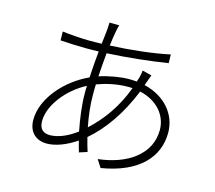

<svg xmlns="http://www.w3.org/2000/svg" viewBox="-113 -919 1225 1093"><g transform="rotate(15 500.0 -372.5)"><path d="M437 -171C425 -231 417 -296 417 -357C417 -377 417 -398 418 -419C467 -437 530 -453 597 -453C607 -453 616 -453 625 -452C579 -328 511 -239 437 -171ZM239 -72C199 -72 176 -93 176 -138C176 -232 262 -341 371 -398C370 -383 370 -369 370 -355C370 -285 381 -206 395 -135C338 -92 283 -72 239 -72ZM696 -512C701 -524 705 -539 710 -550L655 -564C654 -552 651 -535 648 -524C645 -514 642 -504 639 -495C625 -496 610 -497 594 -497C545 -497 479 -486 420 -467C423 -515 427 -563 431 -606C550 -612 680 -626 787 -643L786 -694C690 -673 563 -659 437 -653C441 -687 446 -717 450 -739C452 -751 456 -769 460 -778L402 -779C402 -770 401 -755 400 -739C398 -716 394 -686 390 -651C363 -650 336 -650 310 -650C277 -650 192 -656 158 -661L159 -609C197 -606 273 -603 310 -603C334 -603 359 -603 385 -604C380 -556 376 -502 373 -448C240 -388 126 -259 126 -133C126 -59 172 -21 234 -21C286 -21 348 -45 407 -85C413 -61 419 -39 425 -20L472 -35C464 -60 456 -88 449 -117C537 -192 615 -303 672 -445C778 -421 837 -346 837 -262C837 -118 708 -30 538 -11L567 34C788 -2 887 -118 887 -259C887 -364 815 -456 687 -487Z"/></g></svg>

Font: Noto Sans T Chinese Light
Style: Regular
Weight: 300
Designer: Ryoko NISHIZUKA (kana & ideographs); Paul D. Hunt (Latin, Greek & Cyrillic); Wenlong ZHANG (bopomofo); Sandoll Communica
Foundry: Adobe Systems Incorporated
Version: Version 1.000;PS 1;hotconv 1.0.78;makeotf.lib2.5.61930